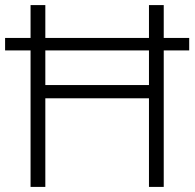

<svg xmlns="http://www.w3.org/2000/svg" viewBox="-20 -827 764 754"><path d="M100 -93H158V-441H565V-93H623V-629H723V-678H623V-807H565V-678H158V-807H100V-678H0V-629H100ZM158 -493V-629H565V-493Z"/></svg>

Font: Noto Sans Telugu UI Light
Style: Regular
Weight: 300
Designer: Jelle Bosma - Monotype Design Team
Foundry: Monotype Imaging Inc.
Version: Version 2.005